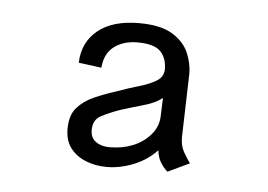

<svg xmlns="http://www.w3.org/2000/svg" viewBox="-31 -741 444 318"><g transform="rotate(5 190.5 -582.0)"><path d="M86 -518Q86 -541 97 -553.5Q108 -566 125 -573.5Q142 -581 161 -587Q180 -594 197.5 -599Q215 -604 226.5 -611Q238 -618 238 -631Q238 -649 227.5 -660Q217 -671 189 -671Q166 -671 150.5 -659.5Q135 -648 133 -624L95 -629Q96 -663 120.5 -683Q145 -703 189 -703Q225 -703 244.5 -691Q264 -679 271.5 -661.5Q279 -644 279 -627L276 -521Q276 -507 281.5 -497Q287 -487 293 -479L257 -462Q250 -468 245 -476.5Q240 -485 239 -496Q223 -479 200.5 -470Q178 -461 156 -461Q137 -461 121 -467.5Q105 -474 95.5 -486.5Q86 -499 86 -518ZM126 -520Q126 -507 135 -500.5Q144 -494 158 -494Q179 -494 196.5 -501Q214 -508 226 -522Q238 -536 238 -555L239 -583Q228 -574 208.5 -568.5Q189 -563 170 -557Q153 -551 139.5 -544Q126 -537 126 -520Z"/></g></svg>

Font: Truculenta Light
Style: Regular
Weight: 300
Version: Version 1.002